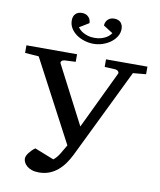

<svg xmlns="http://www.w3.org/2000/svg" viewBox="-98 -980 891 1072"><g transform="rotate(10 348.0 -443.5)"><path d="M617.2 -621.1 370.1 -113.8Q356.9 -87.4 340.1 -63.7Q323.2 -40 302 -22.2Q280.8 -4.4 254.4 5.9Q228 16.1 195.8 16.1Q172.4 16.1 155.3 10Q138.2 3.9 127.2 -5.6Q116.2 -15.1 111.1 -26.1Q106 -37.1 106 -46.9Q106 -54.2 109.6 -62.5Q113.3 -70.8 119.9 -79.6Q126.5 -88.4 135 -96.9Q143.6 -105.5 153.8 -112.8L263.2 -69.8Q281.7 -84 296.9 -108.9Q312 -133.8 327.1 -160.2L83 -622.1L4.9 -627.9V-670.9H292V-627.9L229 -625Q218.3 -624 212.4 -617.7Q206.5 -611.3 210.9 -603L379.9 -276.9L536.1 -603Q539.6 -610.4 533.4 -617.2Q527.3 -624 517.1 -625L456.1 -627.9V-670.9H690.9V-627.9ZM512.2 -853Q512.2 -829.6 500 -809.8Q487.8 -790 467.8 -775.4Q447.8 -760.7 422.6 -752.4Q397.5 -744.1 371.1 -744.1Q345.2 -744.1 319.8 -752Q294.4 -759.8 274.4 -773.9Q254.4 -788.1 242.2 -807.9Q230 -827.6 230 -852.1Q230 -876 243.2 -889.4Q256.3 -902.8 279.8 -902.8Q302.7 -902.8 316.4 -888.7Q330.1 -874.5 330.1 -854L275.9 -820.8Q279.3 -816.4 286.4 -809.1Q293.5 -801.8 305.2 -794.9Q316.9 -788.1 333 -783Q349.1 -777.8 371.1 -777.8Q394 -777.8 410.4 -783Q426.8 -788.1 438 -794.9Q449.2 -801.8 455.8 -809.1Q462.4 -816.4 465.8 -820.8L412.1 -855Q412.1 -874.5 425.8 -888.7Q439.5 -902.8 461.9 -902.8Q486.8 -902.8 499.5 -888.9Q512.2 -875 512.2 -853Z"/></g></svg>

Font: Charis SIL Cyr
Style: Regular
Weight: 400
Foundry: SIL International
Version: Version 5.000